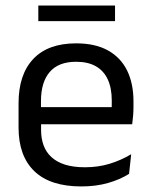

<svg xmlns="http://www.w3.org/2000/svg" viewBox="-20 -656 539 687"><path d="M271.1 11.1Q159.6 11.1 103 -43.4Q46.4 -97.8 46.4 -199.7V-286.6Q46.4 -389.4 99.1 -445.1Q151.7 -500.9 252.5 -500.9Q320.4 -500.9 366.1 -475.7Q411.7 -450.4 434.7 -403.9Q457.6 -357.4 457.6 -293V-274.8Q457.6 -259.1 456.4 -243Q455.2 -226.9 453 -211.4H378.7Q379.5 -235.6 379.7 -257.1Q379.9 -278.6 379.9 -296.4Q379.9 -341 365.6 -371.8Q351.4 -402.6 323.2 -418.8Q294.9 -435 252.5 -435Q189.4 -435 158 -398.5Q126.6 -362.1 126.6 -294.1V-247.4L127 -237.5V-190.8Q127 -160.4 136 -135.9Q145 -111.3 164.1 -93.8Q183.3 -76.2 213 -66.8Q242.8 -57.5 284.2 -57.5Q331.3 -57.5 372.3 -70Q413.3 -82.6 449.4 -104.2L441.8 -34Q409.6 -13.5 366.4 -1.2Q323.3 11.1 271.1 11.1ZM89.1 -211.4V-272.7H435.9V-211.4ZM117.1 -580.5V-636.1H391.6V-580.5Z"/></svg>

Font: Anek Latin Medium
Style: Regular
Weight: 500
Designer: Yesha Goshar
Foundry: Ek Type
Version: Version 1.003